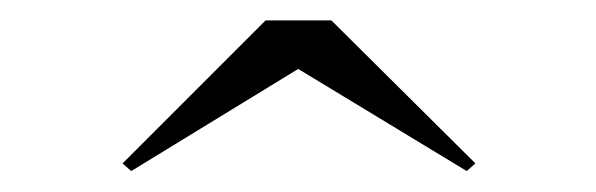

<svg xmlns="http://www.w3.org/2000/svg" viewBox="-20 -790 584 188"><path d="M272 -722.5 437 -622.5 445.5 -630 304.5 -770H240L100 -630L108.5 -622.5Z"/></svg>

Font: Bodoni* 16pt Fatface
Style: Regular
Weight: 900
Version: Version 2.3